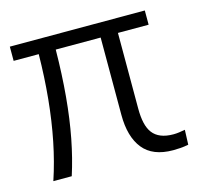

<svg xmlns="http://www.w3.org/2000/svg" viewBox="-79 -575 697 665"><g transform="rotate(-15 269.5 -242.5)"><path d="M464 4Q391 4 356.5 -39Q322 -82 322 -161V-438H161Q160 -349 153 -271Q146 -193 133 -126Q120 -59 101 0H35Q56 -63 70 -132.5Q84 -202 91.5 -279Q99 -356 100 -438H10V-489H494V-438H384V-166Q384 -137 389 -115Q394 -93 405 -78.5Q416 -64 434.5 -56.5Q453 -49 479 -49Q489 -49 500 -50.5Q511 -52 521 -54L519 -1Q504 2 490 3Q476 4 464 4Z"/></g></svg>

Font: Nunito Sans 10pt SemiCondensed Light
Style: Regular
Weight: 300
Width: 4
Designer: Vernon Adams
Foundry: Vernon Adams
Version: Version 3.101;gftools[0.9.27]